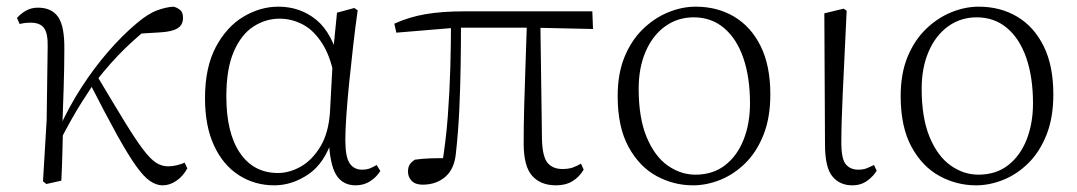

<svg xmlns="http://www.w3.org/2000/svg" viewBox="-20 -542 3231 576"><path d="M119 10 109 2 120 -183 123 -402Q124 -442 112 -458Q100 -474 72 -474Q63 -474 55 -473Q47 -472 39 -470L31 -488Q41 -500 57 -509.5Q73 -519 94 -519Q135 -519 154.5 -491Q174 -463 173 -393Q173 -339 171 -279.5Q169 -220 167 -161L169 -158Q168 -118 167 -78.5Q166 -39 164 0ZM158 -116 144 -145H152L158 -158Q187 -222 224.5 -280Q262 -338 304.5 -387Q347 -436 390 -472Q424 -501 451.5 -511Q479 -521 501 -522Q512 -519 520.5 -512Q529 -505 529 -488Q529 -467 512.5 -457Q496 -447 462 -445L381 -440L448 -476Q401 -441 356.5 -398Q312 -355 266 -296L260 -289Q241 -260 226 -236.5Q211 -213 195.5 -185.5Q180 -158 158 -116ZM468 14Q449 14 430 1Q411 -12 387.5 -45Q364 -78 331 -137.5Q298 -197 250 -291L272 -313Q322 -229 354.5 -176Q387 -123 409 -94Q431 -65 448 -54Q465 -43 484 -43Q498 -43 511.5 -46.5Q525 -50 534 -54L542 -37Q529 -13 509 0.5Q489 14 468 14Z M803 14Q744 14 696.5 -16.5Q649 -47 622 -105.5Q595 -164 595 -247Q595 -340 627.5 -401Q660 -462 710.5 -492Q761 -522 815 -522Q881 -522 929.5 -482Q978 -442 1000 -349H1008L986 -296Q974 -368 948 -409.5Q922 -451 888.5 -468.5Q855 -486 819 -486Q777 -486 740.5 -462.5Q704 -439 681.5 -387.5Q659 -336 659 -253Q659 -143 700 -83Q741 -23 814 -23Q848 -23 882 -42Q916 -61 941 -102Q966 -143 970 -207L980 -393L991 -504L1043 -518L1053 -511Q1046 -461 1039.5 -404.5Q1033 -348 1027.5 -293.5Q1022 -239 1019 -194.5Q1016 -150 1016 -123Q1016 -71 1029 -52Q1042 -33 1066 -33Q1080 -33 1090 -37Q1100 -41 1110 -47L1121 -29Q1109 -10 1090 2Q1071 14 1047 14Q1008 14 988.5 -17.5Q969 -49 966 -128H978Q954 -52 905 -19Q856 14 803 14Z M1248 12Q1226 12 1215 0.5Q1204 -11 1204 -27Q1204 -41 1209.5 -49Q1215 -57 1225 -63Q1246 -66 1271.5 -67Q1297 -68 1328 -67L1305 -41Q1318 -120 1323.5 -194.5Q1329 -269 1331 -340.5Q1333 -412 1333 -482H1363Q1363 -415 1362 -348Q1361 -281 1358 -215Q1355 -149 1348 -85Q1344 -36 1316.5 -12Q1289 12 1248 12ZM1169 -444 1163 -471Q1207 -491 1256.5 -499.5Q1306 -508 1374 -508H1757L1759 -455L1578 -459H1349ZM1648 14Q1602 14 1576.5 -14.5Q1551 -43 1551 -112Q1551 -161 1552.5 -220.5Q1554 -280 1556.5 -346.5Q1559 -413 1561 -482H1601L1606 -120Q1608 -70 1623.5 -52.5Q1639 -35 1667 -35Q1686 -35 1698.5 -39.5Q1711 -44 1723 -51L1731 -33Q1718 -11 1697.5 1.5Q1677 14 1648 14Z M2059 14Q2001 14 1949.5 -14Q1898 -42 1865.5 -101.5Q1833 -161 1833 -254Q1833 -321 1853.5 -371Q1874 -421 1908.5 -454.5Q1943 -488 1984.5 -505Q2026 -522 2067 -522Q2132 -522 2182.5 -492Q2233 -462 2262 -403.5Q2291 -345 2291 -259Q2291 -189 2270.5 -137.5Q2250 -86 2216 -52.5Q2182 -19 2141 -2.5Q2100 14 2059 14ZM2066 -18Q2119 -18 2155.5 -46.5Q2192 -75 2211 -123.5Q2230 -172 2230 -232Q2230 -310 2210 -368Q2190 -426 2152 -458Q2114 -490 2061 -490Q2013 -490 1975.5 -463Q1938 -436 1917 -387.5Q1896 -339 1896 -276Q1896 -188 1920 -130.5Q1944 -73 1983 -45.5Q2022 -18 2066 -18Z M2537 14Q2499 14 2477 -13Q2455 -40 2455 -109L2453 -502L2511 -516L2520 -510Q2516 -424 2513 -362.5Q2510 -301 2508 -256.5Q2506 -212 2505 -178Q2504 -144 2504 -114Q2504 -65 2517.5 -49Q2531 -33 2555 -33Q2570 -33 2581 -37.5Q2592 -42 2602 -47L2610 -30Q2601 -14 2582 0Q2563 14 2537 14Z M2908 14Q2850 14 2798.5 -14Q2747 -42 2714.5 -101.5Q2682 -161 2682 -254Q2682 -321 2702.5 -371Q2723 -421 2757.5 -454.5Q2792 -488 2833.5 -505Q2875 -522 2916 -522Q2981 -522 3031.5 -492Q3082 -462 3111 -403.5Q3140 -345 3140 -259Q3140 -189 3119.5 -137.5Q3099 -86 3065 -52.5Q3031 -19 2990 -2.5Q2949 14 2908 14ZM2915 -18Q2968 -18 3004.5 -46.5Q3041 -75 3060 -123.5Q3079 -172 3079 -232Q3079 -310 3059 -368Q3039 -426 3001 -458Q2963 -490 2910 -490Q2862 -490 2824.5 -463Q2787 -436 2766 -387.5Q2745 -339 2745 -276Q2745 -188 2769 -130.5Q2793 -73 2832 -45.5Q2871 -18 2915 -18Z"/></svg>

Font: Noto Serif JP
Style: Regular
Weight: 200
Designer: Ryoko NISHIZUKA 西塚涼子 (kana & ideographs); Frank Grießhammer (Latin, Greek & Cyrillic); Wenlong ZHANG 张文龙 (bopomofo); San
Foundry: Adobe
Version: Version 2.001;hotconv 1.1.0;makeotfexe 2.6.0